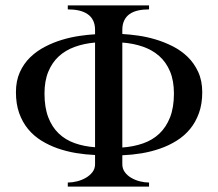

<svg xmlns="http://www.w3.org/2000/svg" viewBox="-20 -692 809 712"><path d="M730 -350.1Q730 -392.6 715.1 -425Q700.2 -457.5 676 -481Q651.9 -504.4 620.6 -520.3Q589.4 -536.1 556.4 -545.9Q523.4 -555.7 491.5 -560.1Q459.5 -564.5 433.6 -565.9V-581.1Q433.6 -601.6 440.7 -616.2Q447.8 -630.9 460.7 -639.9Q473.6 -648.9 491.9 -653.1Q510.3 -657.2 532.7 -657.2V-671.9H231.4V-657.2Q253.9 -657.2 272.5 -653.1Q291 -648.9 304.4 -639.9Q317.9 -630.9 325.2 -616.2Q332.5 -601.6 332.5 -581.1V-564.9Q306.6 -563.5 274.7 -558.8Q242.7 -554.2 210.2 -544.4Q177.7 -534.7 147 -518.8Q116.2 -502.9 92 -479.5Q67.9 -456.1 53.5 -424.1Q39.1 -392.1 39.1 -350.1Q39.1 -306.6 51 -272.9Q63 -239.3 83.7 -213.9Q104.5 -188.5 132.8 -170.9Q161.1 -153.3 193.8 -141.8Q226.6 -130.4 262 -124.5Q297.4 -118.7 332.5 -117.2V-83Q332.5 -66.4 322.8 -53.7Q313 -41 298.1 -32.5Q283.2 -23.9 265.4 -19.5Q247.6 -15.1 231.4 -15.1V0H532.7V-15.1Q516.6 -15.1 499 -19.5Q481.4 -23.9 466.8 -32.5Q452.1 -41 442.9 -53.7Q433.6 -66.4 433.6 -83V-116.2Q469.2 -117.7 504.9 -123.5Q540.5 -129.4 573.5 -140.9Q606.4 -152.3 635 -170.2Q663.6 -188 684.6 -213.4Q705.6 -238.8 717.8 -272.7Q730 -306.6 730 -350.1ZM625 -345.2Q625 -293.5 610.6 -256.8Q596.2 -220.2 570.8 -196.3Q545.4 -172.4 510.3 -160.2Q475.1 -147.9 433.6 -145V-534.2Q474.6 -531.2 509.8 -519Q544.9 -506.8 570.6 -484.1Q596.2 -461.4 610.6 -427Q625 -392.6 625 -345.2ZM332.5 -146Q291.5 -148.9 257.1 -161.1Q222.7 -173.3 197.8 -197Q172.9 -220.7 158.9 -257.3Q145 -293.9 145 -345.2Q145 -392.1 159.2 -426.3Q173.3 -460.4 198.2 -483.2Q223.1 -505.9 257.6 -518.3Q292 -530.8 332.5 -534.2Z"/></svg>

Font: Galatia SIL
Style: Regular
Weight: 400
Designer: Development by SIL's NRSI team
Version: Version 2.1